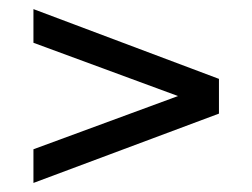

<svg xmlns="http://www.w3.org/2000/svg" viewBox="-20 -508 560 426"><path d="M54.2 -102.1V-176.8L375 -294.9L54.2 -413.1V-487.8L465.8 -333V-255.9Z"/></svg>

Font: Halibut Exp
Style: Regular
Weight: 400
Width: 7
Designer: Matteo Maggi
Foundry: Collletttivo
Version: Version 3.080 | FøM Fix